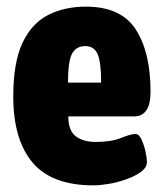

<svg xmlns="http://www.w3.org/2000/svg" viewBox="-20 -551 494 579"><path d="M262 8Q136 8 78 -61Q20 -130 20 -260Q20 -363 48 -422Q76 -481 125.5 -506Q175 -531 239 -531Q345 -531 389.5 -462Q434 -393 434 -274Q434 -200 384 -200H186Q186 -157 208.5 -140Q231 -123 269 -123Q315 -123 345 -135Q375 -147 388 -147Q399 -147 406.5 -131Q414 -115 418.5 -95Q423 -75 423 -62Q423 -46 405.5 -33Q388 -20 361.5 -10.5Q335 -1 308 3.5Q281 8 262 8ZM185 -302H285Q285 -363 274.5 -387.5Q264 -412 237 -412Q210 -412 197.5 -389.5Q185 -367 185 -302Z"/></svg>

Font: Asap Condensed ExtraBold
Style: Regular
Weight: 800
Width: 3
Designer: Pablo Cosgaya
Foundry: Omnibus-Type
Version: Version 3.001; ttfautohint (v1.8.4.7-5d5b)